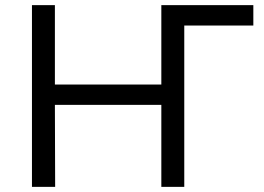

<svg xmlns="http://www.w3.org/2000/svg" viewBox="-20 -725 1025 745"><path d="M104 0V-705H193V-397H606V-705H963V-626H695V0H606V-318H193L194 0Z"/></svg>

Font: Nunito Sans 8pt
Style: Regular
Weight: 400
Version: Version 3.101;gftools[0.9.27]